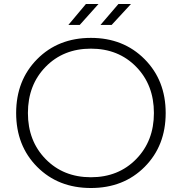

<svg xmlns="http://www.w3.org/2000/svg" viewBox="-20 -918 912 963"><path d="M61 -351Q61 -515 166.5 -621.5Q272 -728 436 -728Q599 -728 705 -621.5Q811 -515 811 -351Q811 -187 705.5 -81Q600 25 436 25Q272 25 166.5 -81Q61 -187 61 -351ZM120 -351Q120 -211 209 -120Q298 -29 436 -29Q574 -29 663 -120Q752 -211 752 -351Q752 -492 663 -583Q574 -674 436 -674Q298 -674 209 -583Q120 -492 120 -351ZM411 -898H474L380 -793H323ZM574 -898H637L540 -793H484Z"/></svg>

Font: Metropolitano Light
Style: Regular
Weight: 300
Designer: Fonts by Alex Slobzheninov & Chris M. Simpson / Changes by Cristiano Sobral
Foundry: Fonts by Alex Slobzheninov & Chris M. Simpson / Changes by Cristiano Sobral
Version: Version 1.00;August 30, 2020;FontCreator 13.0.0.2681 64-bit